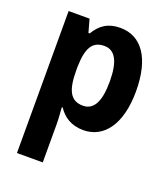

<svg xmlns="http://www.w3.org/2000/svg" viewBox="-144 -658 873 1000"><g transform="rotate(20 292.0 -158.5)"><path d="M351 -557C282 -557 241 -527 210 -475H203L183 -547H67V240H210V27C210 -1 207 -33 205 -64H210C238 -22 281 10 350 10C464 10 540 -91 540 -274C540 -457 469 -557 351 -557ZM305 -440C365 -440 394 -385 394 -274C394 -165 365 -109 305 -109C234 -109 210 -163 210 -269V-289C212 -392 237 -440 305 -440Z"/></g></svg>

Font: Noto Sans Lao Looped SemiCondensed
Style: Bold
Weight: 700
Width: 4
Designer: Mark Frömberg, Ben Mitchell
Foundry: The Fontpad Ltd
Version: Version 1.002